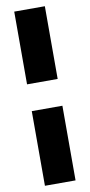

<svg xmlns="http://www.w3.org/2000/svg" viewBox="-100 -759 462 988"><g transform="rotate(-10 131.0 -265.0)"><path d="M51 -340H211V-720H51ZM51 190H211V-200H51Z"/></g></svg>

Font: Fixel Display Black
Style: Regular
Weight: 900
Designer: AlfaBravo + MacPaw
Foundry: Kyrylo Tkachov, Marchela Mozhyna, Serhii Makarenko, Maria Weinstein, Zakhar Kryvoshyya
Version: Version 1.211